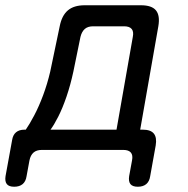

<svg xmlns="http://www.w3.org/2000/svg" viewBox="-94 -570 714 730"><path d="M-40 140Q-60 140 -68 130Q-76 120 -73 100L-48 -37Q-45 -57 -33 -67Q-21 -77 -1 -77H4Q18 -97 36 -131Q54 -165 70 -208Q86 -251 97 -298L133 -470Q141 -511 164 -530.5Q187 -550 228 -550H442Q483 -550 499 -530.5Q515 -511 508 -470L439 -77H449Q479 -77 491 -62Q503 -47 498 -17L477 100Q474 120 462 130Q450 140 430 140Q410 140 402 130Q394 120 397 100L408 40Q412 20 403.5 10Q395 0 375 0H65Q45 0 33.5 10Q22 20 18 40L7 100Q4 120 -8 130Q-20 140 -40 140ZM411 -430Q415 -450 406.5 -460Q398 -470 378 -470H260Q240 -470 228.5 -460Q217 -450 212 -430L185 -298Q174 -247 159 -203Q144 -159 127.5 -126.5Q111 -94 98 -77H349Z"/></svg>

Font: Maple Mono NL
Style: Italic
Weight: 400
Italic angle: -10°
Monospace: yes
Designer: subframe7536
Version: Version 7.000